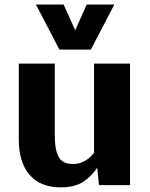

<svg xmlns="http://www.w3.org/2000/svg" viewBox="-20 -805 653 835"><path d="M244.6 9.8Q154.7 9.8 108.2 -45.2Q61.7 -100.2 61.7 -199V-528.3H218.3V-216.8Q218.3 -170.8 226.5 -143.3Q234.7 -115.7 251.7 -103.8Q268.7 -91.8 295.2 -91.8Q319.9 -91.8 337.6 -99.6Q355.4 -107.3 368.1 -118.5Q380.9 -129.7 388.9 -140.5V-528.3H545.5V0H410.5L402.7 -76.2Q381.6 -41.5 344.1 -15.9Q306.5 9.8 244.6 9.8ZM238.4 -589.2 136.3 -785.3H256.6L307.1 -673.4L356.9 -785.3H477.2L375.1 -589.2Z"/></svg>

Font: Comme
Style: Regular
Weight: 400
Designer: Vernon Adams
Foundry: Vernon Adams
Version: Version 1.000;gftools[0.9.27]